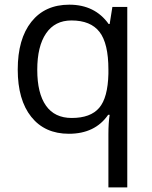

<svg xmlns="http://www.w3.org/2000/svg" viewBox="-20 -565 653 825"><path d="M288.1 -58.1Q369.1 -58.1 406.2 -101.6Q443.4 -145 445.8 -248V-266.1Q445.8 -378.4 407.7 -427.7Q369.6 -477.1 287.1 -477.1Q215.8 -477.1 178 -421.6Q140.1 -366.2 140.1 -265.1Q140.1 -164.1 177.5 -111.1Q214.8 -58.1 288.1 -58.1ZM275.9 9.8Q172.4 9.8 114.3 -63Q56.2 -135.7 56.2 -266.1Q56.2 -397.5 114.7 -471.2Q173.3 -544.9 277.8 -544.9Q387.7 -544.9 446.8 -461.9H451.2L462.9 -535.2H526.9V240.2H445.8V11.2Q445.8 -37.6 451.2 -71.8H444.8Q388.7 9.8 275.9 9.8Z"/></svg>

Font: f01206874
Style: Regular
Weight: 400
Foundry: Ascender Corporation
Version: Version 1.10